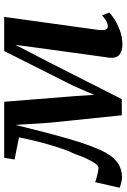

<svg xmlns="http://www.w3.org/2000/svg" viewBox="108 -730 604 916"><g transform="rotate(-90 410.0 -272.0)"><path d="M653 10Q625 10 606.8 -4.5Q588.5 -19 593 -54L633.5 -347.5L654 -500L575.5 -349L395 7H318L282.5 -337L272 -500Q254 -426 237 -360.8Q220 -295.5 204 -240.8Q188 -186 172 -143Q156 -100 140 -70.5Q120 -33 90.8 -12.5Q61.5 8 21.5 8Q14 8 3.2 5.8Q-7.5 3.5 -16.8 0.8Q-26 -2 -27.5 -4L-1 -120.5Q2.5 -118 16.8 -114Q31 -110 46 -107Q61 -104 67.5 -104Q75.5 -104 84 -114.5Q92.5 -125 101.5 -141.8Q110.5 -158.5 118.8 -178.2Q127 -198 133.5 -217Q145 -239.5 156.5 -272.5Q168 -305.5 178.8 -343Q189.5 -380.5 198.2 -417.2Q207 -454 212.5 -483.5L107 -504.5L115.5 -554H382.5L409 -223L415.5 -125L458 -223L624.5 -554H787.5L725.5 -107Q724 -93.5 724.5 -82.8Q725 -72 729.2 -65.8Q733.5 -59.5 742 -59.5Q755 -59.5 769.2 -68Q783.5 -76.5 795 -87.5L808 -52.5Q803.5 -46.5 781.2 -31.2Q759 -16 725.5 -3Q692 10 653 10Z"/></g></svg>

Font: Merriweather 20pt SemiBold
Style: Italic
Weight: 600
Italic angle: -7.8°
Version: Version 2.101